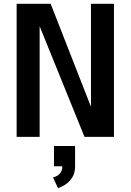

<svg xmlns="http://www.w3.org/2000/svg" viewBox="-20 -720 690 1010"><path d="M67.5 0V-700H246.5L480 -103.5H458.5V-700H579.5V0H424.5L183.5 -594.5H188.5V0ZM285 269.5 259 213.5Q269.5 211 280.8 204.8Q292 198.5 300 186Q308 173.5 308 152.5L375 154.5Q375 191.5 358.8 215.5Q342.5 239.5 321.2 252.5Q300 265.5 285 269.5ZM264 154.5V48H375V154.5Z"/></svg>

Font: Trispace Thin Medium
Style: Regular
Weight: 500
Version: Version 1.210